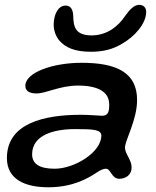

<svg xmlns="http://www.w3.org/2000/svg" viewBox="-20 -718 642 792"><path d="M355 -504.5C405.5 -504.5 446 -514.5 485 -538.5C534 -566.5 583 -619.5 583 -669C583 -689 569.5 -698 554 -698C533.5 -698 514.5 -678.5 496 -652C466.5 -607.5 419.5 -572 358 -572C287.5 -572 283 -611.5 282 -655C280.5 -677.5 272.5 -695 250.5 -695C218 -695 201.5 -654.5 201.5 -617C201.5 -594.5 208.5 -572.5 221 -555.5C249 -519 293.5 -504.5 355 -504.5ZM180 54.5C280.5 54.5 344 17 377 -5C396 -18 407.5 -22 417 -22C437.5 -22 440 19.5 472 19.5C498 19.5 523 4 523 -27.5C523 -58.5 495.5 -83.5 495.5 -109C495.5 -139 545.5 -223 545.5 -305.5C545.5 -416.5 464.5 -459 317 -459C197 -459 84.5 -419 84.5 -364C84.5 -344 99.5 -332.5 130.5 -332.5C171 -332.5 225.5 -365 302.5 -365C346 -365 383 -357.5 406 -339.5C421.5 -327.5 430.5 -310 430.5 -286C430.5 -257 426 -240.5 401 -240.5C394 -240.5 346 -244.5 314 -244.5C164.5 -244.5 8.5 -211 8.5 -66C8.5 21 81.5 54.5 180 54.5ZM205.5 -22C144.5 -22 112.5 -41 112.5 -81.5C112.5 -160.5 201 -185.5 289.5 -185.5C365.5 -185.5 398 -183.5 398 -158.5C398 -89.5 287 -22 205.5 -22Z"/></svg>

Font: Gluten
Style: Italic
Weight: 400
Italic angle: -13°
Designer: Tyler Finck
Foundry: Etcetera Type Company
Version: Version 0.920